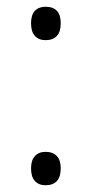

<svg xmlns="http://www.w3.org/2000/svg" viewBox="-20 -538 271 569"><path d="M72 -39Q72 -63 83.5 -75.5Q95 -88 115 -88Q137 -88 148.5 -75.5Q160 -63 160 -39Q160 -14 148.5 -1.5Q137 11 115 11Q95 11 83.5 -1.5Q72 -14 72 -39ZM72 -469Q72 -494 83.5 -506Q95 -518 115 -518Q137 -518 148.5 -506Q160 -494 160 -469Q160 -444 148.5 -431.5Q137 -419 115 -419Q95 -419 83.5 -431.5Q72 -444 72 -469Z"/></svg>

Font: Noto Sans Georgian Light
Style: Regular
Weight: 300
Version: Version 2.002